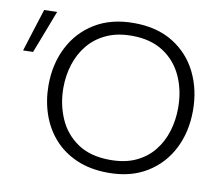

<svg xmlns="http://www.w3.org/2000/svg" viewBox="-147 -823 1074 930"><g transform="rotate(10 390.0 -358.0)"><path d="M442.5 10.5Q353 10.5 285.8 -18.8Q218.5 -48 173.5 -99Q128.5 -150 106 -216.5Q83.5 -283 83.5 -357.5Q83.5 -461 125.8 -544.5Q168 -628 247.8 -676.8Q327.5 -725.5 439.5 -725.5Q553.5 -725.5 632.8 -676.2Q712 -627 753 -543.5Q794 -460 794 -357.5Q794 -252.5 751.8 -169.2Q709.5 -86 630.8 -37.8Q552 10.5 442.5 10.5ZM440 -52.5Q513.5 -52.5 566.5 -77.5Q619.5 -102.5 653.8 -145.5Q688 -188.5 704.5 -243.2Q721 -298 721 -357.5Q721 -443 689.5 -512.2Q658 -581.5 595.5 -622.2Q533 -663 440 -663Q368 -663 314.8 -638.2Q261.5 -613.5 226.2 -570.5Q191 -527.5 173.8 -472.8Q156.5 -418 156.5 -357.5Q156.5 -277 186.8 -207.2Q217 -137.5 279.8 -95Q342.5 -52.5 440 -52.5ZM-67 -501.5Q-50.5 -554.5 -33.8 -607.5Q-17 -660.5 -0.5 -712L63 -714Q42.5 -660.5 22.5 -608Q2.5 -555.5 -18 -503Z"/></g></svg>

Font: Commissioner Light
Style: Regular
Weight: 300
Designer: Kostas Bartsokas
Foundry: Kostas Bartsokas
Version: Version 1.000; ttfautohint (v1.8.3)